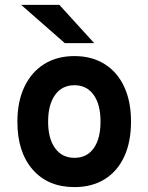

<svg xmlns="http://www.w3.org/2000/svg" viewBox="-20 -752 606 784"><path d="M284 12Q176 12 113.5 -59.5Q51 -131 51 -255Q51 -337 79.5 -397.2Q108 -457.5 160.2 -490.2Q212.5 -523 284 -523Q355 -523 407 -490.5Q459 -458 487 -398Q515 -338 515 -255.5Q515 -172.5 487.2 -112.5Q459.5 -52.5 407.5 -20.2Q355.5 12 284 12ZM284 -107.5Q334.5 -107.5 362.5 -146.5Q390.5 -185.5 390.5 -255.5Q390.5 -325.5 362.2 -364.8Q334 -404 284 -404Q233.5 -404 205 -364.5Q176.5 -325 176.5 -255Q176.5 -186 205 -146.8Q233.5 -107.5 284 -107.5ZM244.5 -576 66.5 -732H222.5L364.5 -576Z"/></svg>

Font: Undotted
Style: Bold
Weight: 700
Designer: Delve Withrington, Dave Bailey, Thomas Jockin
Foundry: Delve Fonts LLC
Version: Version 4.000